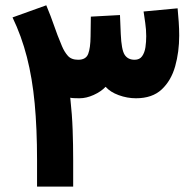

<svg xmlns="http://www.w3.org/2000/svg" viewBox="-20 -691 723 711"><path d="M483.4 -327.1Q451.2 -327.1 419.7 -338.6Q388.2 -350.1 371.1 -369.6Q354 -351.6 326.9 -339.4Q299.8 -327.1 274.4 -327.1Q267.6 -327.1 257.3 -327.4Q247.1 -327.6 240.2 -329.1Q247.1 -265.6 249 -210.4Q251 -155.3 251 -97.2V0H117.2V-98.6Q117.2 -214.8 108.4 -308.3Q99.6 -401.9 79.6 -479.7Q59.6 -557.6 26.4 -626.5L151.4 -671.4Q168.9 -629.4 180.2 -596.2Q191.4 -563 209.5 -520Q218.3 -499 231.2 -484.4Q244.1 -469.7 269.5 -469.7Q298.3 -469.7 306.6 -491.5Q314.9 -513.2 315.4 -555.7L316.4 -629.4L424.3 -635.3L427.2 -565.4Q429.7 -506.3 441.7 -488Q453.6 -469.7 478.5 -469.7Q497.1 -469.7 506.3 -482.9Q515.6 -496.1 518.6 -516.1Q521.5 -536.1 521.5 -557.1Q521.5 -581.5 517.8 -606.4Q514.2 -631.3 511.7 -648.4L637.7 -660.2Q640.1 -635.7 641.8 -610.1Q643.6 -584.5 643.6 -559.6Q643.6 -498.5 628.7 -445.6Q613.8 -392.6 578.9 -359.9Q543.9 -327.1 483.4 -327.1Z"/></svg>

Font: Vazirmatn FD NL ExtraBold
Style: Regular
Weight: 800
Designer: Saber Rastikerdar
Foundry: Saber Rastikerdar
Version: Version 33.003